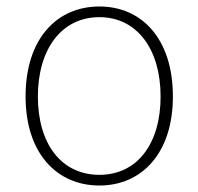

<svg xmlns="http://www.w3.org/2000/svg" viewBox="-20 -560 613 593"><path d="M287 13C417 13 514 -86 514 -262C514 -441 417 -540 287 -540C156 -540 59 -441 59 -262C59 -86 156 13 287 13ZM287 -20C170 -20 97 -115 97 -262C97 -408 170 -507 287 -507C403 -507 476 -408 476 -262C476 -115 403 -20 287 -20Z"/></svg>

Font: Noto Sans Japanese Thin
Style: Regular
Weight: 100
Designer: Ryoko NISHIZUKA (kana & ideographs); Paul D. Hunt (Latin, Greek & Cyrillic); Wenlong ZHANG (bopomofo); Sandoll Communica
Foundry: Adobe Systems Incorporated
Version: Version 1.000;PS 1;hotconv 1.0.78;makeotf.lib2.5.61930